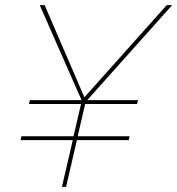

<svg xmlns="http://www.w3.org/2000/svg" viewBox="-20 -724 687 744"><path d="M60 -181 63 -196H265L294 -321H92L96 -336H296L134 -704H153L307 -347L626 -704H647L318 -336H515L511 -321H310L281 -196H482L479 -181H278L236 0H220L262 -181Z"/></svg>

Font: Prodigy Sans Thin
Style: Italic
Weight: 100
Italic angle: -13°
Designer: Wei Huang
Foundry: Wei Huang
Version: Version 1.003; ttfautohint (v1.8.3)